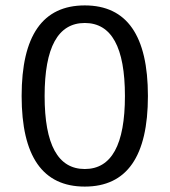

<svg xmlns="http://www.w3.org/2000/svg" viewBox="-20 -675 627 710"><path d="M293.5 -655Q527 -655 527 -320Q527 15 293.5 15Q60 15 60 -320Q60 -655 293.5 -655ZM293.5 -590Q145 -590 145 -320Q145 -50 293.5 -50Q442 -50 442 -320Q442 -590 293.5 -590Z"/></svg>

Font: Port Lligat Sans
Style: Regular
Weight: 400
Designer: Dario Muhafara, Eduardo Rodriguez Tunni
Foundry: Tipo
Version: Version 1.002